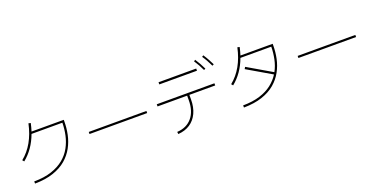

<svg xmlns="http://www.w3.org/2000/svg" viewBox="-26 -1692 5052 2591"><g transform="rotate(-20 2500.0 -396.5)"><path d="M167 12 166 -19Q312 -20 418 -55.5Q524 -91 596.5 -151Q669 -211 712 -289.5Q755 -368 774 -456Q793 -544 794 -634H351Q279 -438 132 -319L112 -343Q299 -494 361 -783L392 -776Q379 -717 362 -664H825V-642Q825 -548 805.5 -455Q786 -362 740.5 -278.5Q695 -195 619.5 -130.5Q544 -66 432 -28Q320 10 167 12Z M1914 -395V-365H1086V-395Z M2960 -664Q2940 -706 2918 -746Q2896 -786 2870 -824L2892 -838Q2918 -799 2940.5 -758Q2963 -717 2983 -676ZM2834 -648Q2815 -689 2793.5 -728Q2772 -767 2747 -804L2768 -819Q2794 -780 2816 -740Q2838 -700 2857 -660ZM2741 -703V-672H2200V-703ZM2212 45 2208 13Q2346 5 2423.5 -87.5Q2501 -180 2501 -338V-401H2076V-432H2904V-401H2533V-338Q2533 -224 2494 -140.5Q2455 -57 2383.5 -9.5Q2312 38 2212 45Z M3167 12 3166 -19Q3305 -20 3408.5 -52.5Q3512 -85 3583.5 -141Q3655 -197 3700 -269L3353 -472L3369 -499L3716 -296Q3757 -372 3775 -459Q3793 -546 3794 -634H3351Q3279 -438 3132 -319L3112 -343Q3299 -494 3361 -783L3392 -776Q3379 -717 3362 -664H3825V-642Q3825 -548 3805.5 -455Q3786 -362 3740.5 -278.5Q3695 -195 3619.5 -130.5Q3544 -66 3432 -28Q3320 10 3167 12Z M4914 -395V-365H4086V-395Z"/></g></svg>

Font: Murecho ExtraLight
Style: Regular
Weight: 200
Designer: Neil Summerour
Foundry: Positype
Version: Version 1.010; ttfautohint (v1.8.3)